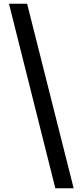

<svg xmlns="http://www.w3.org/2000/svg" viewBox="-20 -875 428 1027"><path d="M125 -855H28L276 132H374Z"/></svg>

Font: Bithumb Trading Sans Bold
Style: Bold
Weight: 700
Designer: Ham Hyungwon
Foundry: Bithumb
Version: Version 0.500;FEAKit 1.0